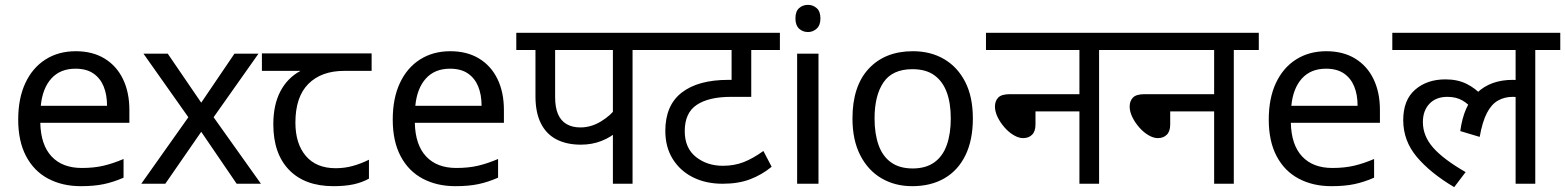

<svg xmlns="http://www.w3.org/2000/svg" viewBox="-20 -757 6448 791"><path d="M292 -546Q361 -546 410.5 -516Q460 -486 486.5 -431.5Q513 -377 513 -304V-251H146Q148 -160 192.5 -112.5Q237 -65 317 -65Q368 -65 407.5 -74.5Q447 -84 489 -102V-25Q448 -7 408 1.5Q368 10 313 10Q237 10 178.5 -21Q120 -52 87.5 -113.5Q55 -175 55 -264Q55 -352 84.5 -415Q114 -478 167.5 -512Q221 -546 292 -546ZM291 -474Q228 -474 191.5 -433.5Q155 -393 148 -321H421Q421 -367 407 -401Q393 -435 364.5 -454.5Q336 -474 291 -474Z M756 -274 571 -536H671L809 -334L946 -536H1045L860 -274L1055 0H955L809 -214L661 0H562Z M1354 10Q1236 10 1171 -57Q1106 -124 1106 -245Q1106 -325 1135 -380.5Q1164 -436 1218 -465H1059V-537H1511V-465H1398Q1304 -465 1250.5 -411.5Q1197 -358 1197 -252Q1197 -165 1240 -114.5Q1283 -64 1363 -64Q1400 -64 1434 -73.5Q1468 -83 1500 -99V-21Q1471 -5 1436 2.5Q1401 10 1354 10Z M1835 -546Q1904 -546 1953.5 -516Q2003 -486 2029.5 -431.5Q2056 -377 2056 -304V-251H1689Q1691 -160 1735.5 -112.5Q1780 -65 1860 -65Q1911 -65 1950.5 -74.5Q1990 -84 2032 -102V-25Q1991 -7 1951 1.5Q1911 10 1856 10Q1780 10 1721.5 -21Q1663 -52 1630.5 -113.5Q1598 -175 1598 -264Q1598 -352 1627.5 -415Q1657 -478 1710.5 -512Q1764 -546 1835 -546ZM1834 -474Q1771 -474 1734.5 -433.5Q1698 -393 1691 -321H1964Q1964 -367 1950 -401Q1936 -435 1907.5 -454.5Q1879 -474 1834 -474Z M2586 -551V0H2505V-244L2524 -217Q2499 -193 2459.5 -177Q2420 -161 2373 -161Q2314 -161 2272 -183Q2230 -205 2208 -249.5Q2186 -294 2186 -360V-551H2107V-622H2690V-551ZM2505 -551H2267V-357Q2267 -314 2279 -286.5Q2291 -259 2314.5 -245.5Q2338 -232 2371 -232Q2415 -232 2455.5 -256.5Q2496 -281 2521 -315L2505 -263Z M3193 -551H3075V-358H2992Q2900 -358 2850.5 -325Q2801 -292 2801 -217Q2801 -147 2847 -110.5Q2893 -74 2958 -74Q3005 -74 3043.5 -89Q3082 -104 3125 -135L3159 -70Q3119 -37 3070.5 -18.5Q3022 0 2957 0Q2888 0 2835 -26.5Q2782 -53 2751.5 -102Q2721 -151 2721 -218Q2721 -323 2788.5 -375.5Q2856 -428 2981 -428H3023L2994 -404V-551H2675V-622H3193Z M3352 -536V0H3264V-536ZM3309 -737Q3329 -737 3344.5 -723.5Q3360 -710 3360 -681Q3360 -653 3344.5 -639Q3329 -625 3309 -625Q3287 -625 3272 -639Q3257 -653 3257 -681Q3257 -710 3272 -723.5Q3287 -737 3309 -737Z M3988 -269Q3988 -180 3957.5 -117.5Q3927 -55 3871 -22.5Q3815 10 3738 10Q3667 10 3611.5 -22.5Q3556 -55 3524 -117.5Q3492 -180 3492 -269Q3492 -402 3559 -474Q3626 -546 3741 -546Q3814 -546 3869.5 -513.5Q3925 -481 3956.5 -419.5Q3988 -358 3988 -269ZM3583 -269Q3583 -206 3599.5 -159.5Q3616 -113 3651 -88Q3686 -63 3740 -63Q3794 -63 3829 -88Q3864 -113 3880.5 -159.5Q3897 -206 3897 -269Q3897 -333 3880 -378Q3863 -423 3828.5 -447.5Q3794 -472 3739 -472Q3657 -472 3620 -418Q3583 -364 3583 -269Z M4042 -622H4611V-551H4508V0H4427V-298H4246V-244Q4246 -216 4232 -202Q4218 -188 4195 -188Q4177 -188 4156.5 -200Q4136 -212 4118.5 -232Q4101 -252 4090 -274.5Q4079 -297 4079 -318Q4079 -341 4092.5 -355Q4106 -369 4140 -369H4427V-551H4042Z M4597 -622H5166V-551H5063V0H4982V-298H4801V-244Q4801 -216 4787 -202Q4773 -188 4750 -188Q4732 -188 4711.5 -200Q4691 -212 4673.5 -232Q4656 -252 4645 -274.5Q4634 -297 4634 -318Q4634 -341 4647.5 -355Q4661 -369 4695 -369H4982V-551H4597Z M5444 -546Q5513 -546 5562.5 -516Q5612 -486 5638.5 -431.5Q5665 -377 5665 -304V-251H5298Q5300 -160 5344.5 -112.5Q5389 -65 5469 -65Q5520 -65 5559.5 -74.5Q5599 -84 5641 -102V-25Q5600 -7 5560 1.5Q5520 10 5465 10Q5389 10 5330.5 -21Q5272 -52 5239.5 -113.5Q5207 -175 5207 -264Q5207 -352 5236.5 -415Q5266 -478 5319.5 -512Q5373 -546 5444 -546ZM5443 -474Q5380 -474 5343.5 -433.5Q5307 -393 5300 -321H5573Q5573 -367 5559 -401Q5545 -435 5516.5 -454.5Q5488 -474 5443 -474Z M5716 -551V-622H6408V-551H6305V0H6224V-379L6268 -347Q6252 -354 6238 -356Q6224 -358 6212 -358Q6178 -358 6151 -342.5Q6124 -327 6105.5 -291Q6087 -255 6076 -193L5996 -217Q6010 -322 6065.5 -375Q6121 -428 6212 -428Q6232 -428 6249 -425Q6266 -422 6278 -418L6281 -396L6224 -415V-551ZM6048 -304Q6031 -328 6005 -343Q5979 -358 5943 -358Q5896 -358 5869 -329.5Q5842 -301 5842 -254Q5842 -197 5884 -149Q5926 -101 6018 -48L5971 14Q5873 -44 5817 -110.5Q5761 -177 5761 -262Q5761 -345 5810 -387.5Q5859 -430 5935 -430Q5985 -430 6022 -411.5Q6059 -393 6086 -363Z"/></svg>

Font: hindi15
Style: Regular
Weight: 400
Designer: Jelle Bosma - Monotype Design Team
Foundry: Monotype Imaging Inc.
Version: Version 2.006